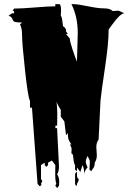

<svg xmlns="http://www.w3.org/2000/svg" viewBox="-20 -760 651 944"><path d="M304.7 -95.2 296.4 -163.1 278.8 -186V-219.7Q265.1 -239.7 258.3 -259.3Q261.7 -222.7 261.7 -200.2Q261.7 -177.7 261.2 -161.4Q260.7 -145 260.7 -140.6Q257.8 -143.6 254.9 -143.6Q252 -143.6 252 -129.9H260.7L270 57.6Q270 84.5 260.7 96.7Q271 112.3 271 130.9Q271 149.4 270 153.3L260.7 164.6L252 153.3L256.8 143.1Q251.5 129.4 251.5 94.5Q251.5 59.6 252 51.8L235.4 29.3L216.3 39.6V51.8L208 60.5L199.7 51.8V39.6L181.6 51.8V119.6L188 130.4L181.6 143.1Q183.6 144 183.6 146.7Q183.6 149.4 180.9 152.3Q178.2 155.3 176.3 155.3Q174.3 155.3 172.4 153.3L164.6 143.1L137.2 -230.5H127.4V-265.1Q118.2 -276.4 103.3 -412.1Q88.4 -547.9 88.4 -586.9Q88.4 -626 78.1 -638.7L87.9 -649.4Q52.7 -649.4 47.4 -655.5Q42 -661.6 41 -666Q37.6 -677.2 22 -683.1L39.6 -694.8H48.8Q49.8 -695.8 49.8 -698.5Q49.8 -701.2 47.9 -704.3Q45.9 -707.5 44.7 -707.5Q43.5 -707.5 42 -705.6L48.8 -717.8Q85 -717.8 152.3 -723.4Q219.7 -729 252 -729V-739.7H270Q280.3 -739.7 280.3 -709L278.8 -683.1Q284.2 -676.3 285.9 -661.9Q287.6 -647.5 289.1 -637.2Q290.5 -627 296.4 -627L304.7 -615.2V-605.5L313.5 -592.8H304.7L323.2 -570.3Q323.2 -557.1 336.4 -517.3Q349.6 -477.5 358.4 -457L362.3 -596.2Q362.3 -678.7 331.1 -739.7H340.3Q362.3 -739.7 412.4 -729.2Q462.4 -718.8 492.2 -718.8Q522 -718.8 533.7 -705.6L561 -707.5Q564.5 -707.5 577.1 -701.4Q589.8 -695.3 591.3 -694.8Q571.3 -693.8 533.2 -641.1Q516.6 -618.2 514.2 -615.2Q514.2 -546.9 495.8 -424.8Q477.5 -302.7 474.1 -265.1L464.8 -73.7Q453.6 -59.6 453.6 -36.6L456.1 3.4Q456.1 24.4 445.8 39.6Q445.8 57.6 439 66.4Q432.1 75.2 428.7 82L419.9 74.2L421.9 32.2Q421.9 29.3 410.6 6.8Q401.9 24.4 401.9 34.7Q401.9 44.9 410.6 63.5Q399.4 72.3 393.1 96.7L394 87.9Q394 69.3 385.3 51.8L375 85.9L358.4 63.5V82L349.1 74.2V51.8Q343.8 44.9 342.3 30.3Q340.8 15.6 339.1 5.4Q337.4 -4.9 331.1 -4.9L332 -26.9Q332 -36.6 323.2 -49.8H331.1Q319.8 -65.4 316.7 -75.2Q313.5 -85 313.5 -106ZM367.2 119.6Q367.2 130.9 358.4 143.1V153.3Q355 153.3 352.1 150.1Q349.1 147 349.1 143.1V103Q349.1 85.9 358.4 85.9V96.7Q358.4 119.6 367.2 119.6Z"/></svg>

Font: Butcherman
Style: Regular
Weight: 400
Version: Version 001.004